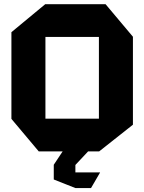

<svg xmlns="http://www.w3.org/2000/svg" viewBox="-20 -739 704 937"><path d="M201.7 -558.7V-718.5H495.2L628.7 -559.7V-558.7ZM169.2 0 35.7 -158.8V-159.8H462.7V0ZM35.7 -159.8V-581.9L200.7 -718.5H201.7V-159.8ZM462.7 0V-558.7H628.7V-130.4L463.7 0ZM242.4 66.1V65.1L285.6 0H409V1L347.9 66.1ZM346.9 178.4 242.4 136.9V66.1H347.9V178.4ZM347.9 178.8V102.4H468.1V103.4L424.2 178.8Z"/></svg>

Font: Foldit Thin
Style: Regular
Weight: 100
Designer: Sophia Tai
Foundry: Sophia Tai
Version: Version 1.003